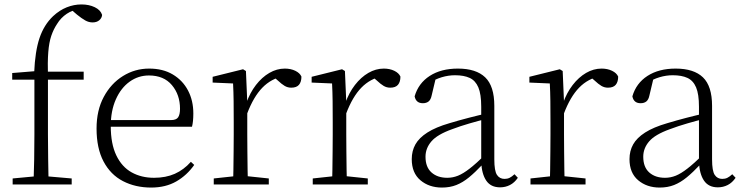

<svg xmlns="http://www.w3.org/2000/svg" viewBox="-20 -831 3347 865"><path d="M37 0V-27L154 -38H176L303 -27V0ZM131 0Q133 -56 134 -113Q135 -170 135 -226V-472H35V-502L158 -512L134 -500V-504Q138 -600 158 -659.5Q178 -719 219 -758Q248 -785 280.5 -798Q313 -811 347 -811Q381 -811 407 -798.5Q433 -786 440 -764Q439 -750 427.5 -740Q416 -730 397 -730Q380 -730 364 -739Q348 -748 327 -765L299 -789V-798H338V-789Q308 -787 281 -769Q254 -751 237 -723Q221 -699 211 -669.5Q201 -640 197.5 -596Q194 -552 196 -485V-226Q196 -170 197 -113Q198 -56 199 0ZM166 -472V-508H357V-472Z M661 14Q590 14 534 -15Q478 -44 446.5 -103.5Q415 -163 415 -252Q415 -334 447.5 -394.5Q480 -455 534 -488.5Q588 -522 652 -522Q714 -522 758.5 -495.5Q803 -469 827 -423.5Q851 -378 851 -320Q851 -283 845 -260H445V-290H750Q774 -290 782.5 -302.5Q791 -315 791 -341Q791 -404 754.5 -447.5Q718 -491 651 -491Q603 -491 564 -463Q525 -435 502 -383.5Q479 -332 479 -263Q479 -183 504 -131Q529 -79 573 -54.5Q617 -30 674 -30Q727 -30 767.5 -48Q808 -66 840 -102L855 -88Q822 -41 774 -13.5Q726 14 661 14Z M943 0V-27L1054 -39H1077L1191 -27V0ZM1030 0Q1031 -24 1031.5 -64.5Q1032 -105 1032.5 -149Q1033 -193 1033 -226V-281Q1033 -333 1032.5 -375.5Q1032 -418 1030 -455L938 -459V-485L1075 -519L1088 -511L1094 -371V-370V-226Q1094 -193 1094.5 -149Q1095 -105 1095.5 -64.5Q1096 -24 1097 0ZM1093 -318 1076 -367H1090Q1106 -413 1133 -448Q1160 -483 1193.5 -502.5Q1227 -522 1263 -522Q1290 -522 1310.5 -512Q1331 -502 1338 -486Q1338 -462 1327 -449Q1316 -436 1292 -436Q1276 -436 1262.5 -444Q1249 -452 1232 -468L1209 -488H1258Q1202 -477 1162 -436Q1122 -395 1093 -318Z M1389 0V-27L1500 -39H1523L1637 -27V0ZM1476 0Q1477 -24 1477.5 -64.5Q1478 -105 1478.5 -149Q1479 -193 1479 -226V-281Q1479 -333 1478.5 -375.5Q1478 -418 1476 -455L1384 -459V-485L1521 -519L1534 -511L1540 -371V-370V-226Q1540 -193 1540.5 -149Q1541 -105 1541.5 -64.5Q1542 -24 1543 0ZM1539 -318 1522 -367H1536Q1552 -413 1579 -448Q1606 -483 1639.5 -502.5Q1673 -522 1709 -522Q1736 -522 1756.5 -512Q1777 -502 1784 -486Q1784 -462 1773 -449Q1762 -436 1738 -436Q1722 -436 1708.5 -444Q1695 -452 1678 -468L1655 -488H1704Q1648 -477 1608 -436Q1568 -395 1539 -318Z M1971 14Q1913 14 1874 -19Q1835 -52 1835 -114Q1835 -151 1851.5 -180.5Q1868 -210 1905.5 -234Q1943 -258 2005 -276Q2048 -289 2092.5 -300.5Q2137 -312 2177 -321V-297Q2137 -287 2095.5 -275Q2054 -263 2017 -249Q1950 -225 1923.5 -194Q1897 -163 1897 -125Q1897 -78 1924 -54Q1951 -30 1995 -30Q2020 -30 2043.5 -39.5Q2067 -49 2096.5 -72Q2126 -95 2166 -134L2172 -89H2153Q2121 -55 2093 -32Q2065 -9 2036 2.5Q2007 14 1971 14ZM2233 13Q2191 13 2170.5 -17.5Q2150 -48 2148 -102V-106V-350Q2148 -407 2135 -437.5Q2122 -468 2096 -480Q2070 -492 2030 -492Q2000 -492 1970 -483Q1940 -474 1908 -454L1944 -482L1925 -402Q1921 -382 1911 -374Q1901 -366 1885 -366Q1854 -366 1848 -397Q1865 -456 1916 -489Q1967 -522 2043 -522Q2125 -522 2166 -482.5Q2207 -443 2207 -354V-113Q2207 -61 2219 -43Q2231 -25 2253 -25Q2266 -25 2276 -30Q2286 -35 2298 -46L2313 -30Q2298 -8 2277.5 2.5Q2257 13 2233 13Z M2370 0V-27L2481 -39H2504L2618 -27V0ZM2457 0Q2458 -24 2458.5 -64.5Q2459 -105 2459.5 -149Q2460 -193 2460 -226V-281Q2460 -333 2459.5 -375.5Q2459 -418 2457 -455L2365 -459V-485L2502 -519L2515 -511L2521 -371V-370V-226Q2521 -193 2521.5 -149Q2522 -105 2522.5 -64.5Q2523 -24 2524 0ZM2520 -318 2503 -367H2517Q2533 -413 2560 -448Q2587 -483 2620.5 -502.5Q2654 -522 2690 -522Q2717 -522 2737.5 -512Q2758 -502 2765 -486Q2765 -462 2754 -449Q2743 -436 2719 -436Q2703 -436 2689.5 -444Q2676 -452 2659 -468L2636 -488H2685Q2629 -477 2589 -436Q2549 -395 2520 -318Z M2952 14Q2894 14 2855 -19Q2816 -52 2816 -114Q2816 -151 2832.5 -180.5Q2849 -210 2886.5 -234Q2924 -258 2986 -276Q3029 -289 3073.5 -300.5Q3118 -312 3158 -321V-297Q3118 -287 3076.5 -275Q3035 -263 2998 -249Q2931 -225 2904.5 -194Q2878 -163 2878 -125Q2878 -78 2905 -54Q2932 -30 2976 -30Q3001 -30 3024.5 -39.5Q3048 -49 3077.5 -72Q3107 -95 3147 -134L3153 -89H3134Q3102 -55 3074 -32Q3046 -9 3017 2.5Q2988 14 2952 14ZM3214 13Q3172 13 3151.5 -17.5Q3131 -48 3129 -102V-106V-350Q3129 -407 3116 -437.5Q3103 -468 3077 -480Q3051 -492 3011 -492Q2981 -492 2951 -483Q2921 -474 2889 -454L2925 -482L2906 -402Q2902 -382 2892 -374Q2882 -366 2866 -366Q2835 -366 2829 -397Q2846 -456 2897 -489Q2948 -522 3024 -522Q3106 -522 3147 -482.5Q3188 -443 3188 -354V-113Q3188 -61 3200 -43Q3212 -25 3234 -25Q3247 -25 3257 -30Q3267 -35 3279 -46L3294 -30Q3279 -8 3258.5 2.5Q3238 13 3214 13Z"/></svg>

Font: Noto Serif JP ExtraLight
Style: Regular
Weight: 200
Designer: Ryoko NISHIZUKA  (kana & ideographs); Frank Grießhammer (Latin, Greek & Cyrillic); Wenlong ZHANG  (bopomofo); Sandoll Co
Foundry: Adobe
Version: Version 2.002-H1;hotconv 1.1.0;makeotfexe 2.6.0